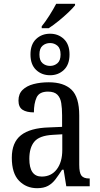

<svg xmlns="http://www.w3.org/2000/svg" viewBox="-20 -978 527 1008"><path d="M199 -840Q218 -863 239.5 -897Q261 -931 275 -958H374V-950Q363 -936 339 -913Q315 -890 287 -867.5Q259 -845 236 -830H199ZM243 -583Q199 -583 169.5 -611Q140 -639 140 -692Q140 -745 169.5 -773Q199 -801 243 -801Q286 -801 315.5 -773Q345 -745 345 -692Q345 -639 315.5 -611Q286 -583 243 -583ZM243 -632Q265 -632 281.5 -646Q298 -660 298 -692Q298 -724 281.5 -738Q265 -752 243 -752Q220 -752 203.5 -738Q187 -724 187 -692Q187 -660 203.5 -646Q220 -632 243 -632ZM175 10Q118 10 80 -29Q42 -68 42 -150Q42 -230 90 -268Q138 -306 236 -309L306 -312V-373Q306 -409 301.5 -437Q297 -465 281 -481Q265 -497 232 -497Q186 -497 172 -466Q158 -435 158 -388Q119 -388 98 -402Q77 -416 77 -450Q77 -485 98.5 -506Q120 -527 156 -536.5Q192 -546 236 -546Q315 -546 355.5 -507Q396 -468 396 -372V-113Q396 -71 407.5 -56Q419 -41 448 -41H451V0H328L314 -87H306Q288 -59 271.5 -37Q255 -15 232.5 -2.5Q210 10 175 10ZM199 -51Q249 -51 278 -89Q307 -127 307 -191V-273L256 -270Q187 -266 160.5 -234.5Q134 -203 134 -144Q134 -51 199 -51Z"/></svg>

Font: Noto Serif Condensed
Style: Regular
Weight: 400
Width: 3
Designer: Monotype Design Team
Foundry: Monotype Imaging Inc.
Version: Version 2.013; ttfautohint (v1.8.4.7-5d5b)